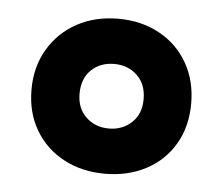

<svg xmlns="http://www.w3.org/2000/svg" viewBox="-35 -763 472 406"><g transform="rotate(5 201.0 -559.5)"><path d="M201 -395Q152 -395 113.5 -415.5Q75 -436 53 -473Q31 -510 31 -559Q31 -607 53 -644.5Q75 -682 113.5 -703Q152 -724 201 -724Q250 -724 288.5 -703Q327 -682 348.5 -644.5Q370 -607 370 -559Q370 -510 348.5 -473Q327 -436 288.5 -415.5Q250 -395 201 -395ZM201 -491Q230 -491 249.5 -509.5Q269 -528 269 -559Q269 -591 249.5 -609.5Q230 -628 201 -628Q171 -628 152 -609.5Q133 -591 133 -559Q133 -528 152.5 -509.5Q172 -491 201 -491Z"/></g></svg>

Font: Noto Sans Gurmukhi SemiCondensed ExtraBold
Style: Regular
Weight: 800
Width: 4
Designer: Jelle Bosma - Monotype Design Team
Foundry: Monotype Imaging Inc.
Version: Version 2.004; ttfautohint (v1.8.4.7-5d5b)